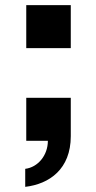

<svg xmlns="http://www.w3.org/2000/svg" viewBox="-20 -547 374 746"><path d="M82 -360H255V-527H82ZM78 179C172 168 255 110 255 -18V-167H82V0H166C166 57 127 103 78 109Z"/></svg>

Font: Archivo ExtraBold
Style: Regular
Weight: 800
Designer: Hector Gatti
Foundry: Omnibus-Type
Version: Version 2.001